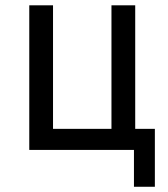

<svg xmlns="http://www.w3.org/2000/svg" viewBox="-20 -570 639 730"><path d="M489.3 140.1V0H91.3V-549.8H181.6V-80.1H403.8V-549.8H494.1V-80.1H568.8V140.1Z"/></svg>

Font: UDEV Gothic 35
Style: Regular
Weight: 400
Version: v2.1.0; ttfautohint (v1.8.4.7-5d5b-dirty) -l 6 -r 45 -G 200 